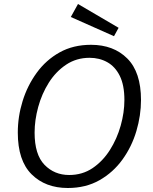

<svg xmlns="http://www.w3.org/2000/svg" viewBox="-20 -931 767 960"><path d="M319 9Q207 9 138 -59.5Q69 -128 69 -268Q69 -348 93 -425.5Q117 -503 163.5 -567Q210 -631 278 -669Q346 -707 435 -707Q548 -707 616.5 -638.5Q685 -570 685 -431Q685 -354 662 -276Q639 -198 592.5 -133.5Q546 -69 477.5 -30Q409 9 319 9ZM326 -56Q392 -56 443 -90.5Q494 -125 529.5 -181Q565 -237 583.5 -303Q602 -369 602 -431Q602 -505 579 -551.5Q556 -598 516.5 -620Q477 -642 428 -642Q362 -642 310.5 -607.5Q259 -573 224 -517.5Q189 -462 171 -396Q153 -330 153 -268Q153 -158 202.5 -107Q252 -56 326 -56ZM550 -750 334 -846 370 -911 573 -792Z"/></svg>

Font: Bitter
Style: Italic
Weight: 400
Italic angle: -9°
Designer: Sol Matas, and Bitter project Authors
Foundry: Sol Matas
Version: Version 2.001